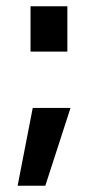

<svg xmlns="http://www.w3.org/2000/svg" viewBox="-20 -467 306 610"><path d="M36 123H124L204 -124H84ZM194 -303V-447H77V-303Z"/></svg>

Font: Sunflower Medium
Style: Regular
Weight: 500
Designer: JIKJI
Foundry: JIKJI
Version: Version 1.00